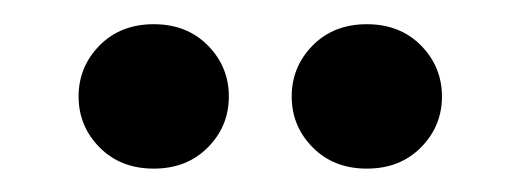

<svg xmlns="http://www.w3.org/2000/svg" viewBox="-20 -763 437 161"><path d="M333 -639.4Q315.4 -621.6 287.6 -621.6Q259.8 -621.6 242.2 -639.4Q224.6 -657.2 224.6 -682.1Q224.6 -707 242.2 -724.9Q259.8 -742.7 287.6 -742.7Q315.4 -742.7 333 -724.9Q350.6 -707 350.6 -682.1Q350.6 -657.2 333 -639.4ZM154.3 -639.4Q136.7 -621.6 108.9 -621.6Q81.1 -621.6 63.5 -639.4Q45.9 -657.2 45.9 -682.1Q45.9 -707 63.5 -724.9Q81.1 -742.7 108.9 -742.7Q136.7 -742.7 154.3 -724.9Q171.9 -707 171.9 -682.1Q171.9 -657.2 154.3 -639.4Z"/></svg>

Font: Voltaire
Style: Regular
Weight: 400
Designer: Yvonne Schttler
Foundry: Yvonne Schttler
Version: Version 1.003